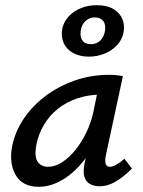

<svg xmlns="http://www.w3.org/2000/svg" viewBox="-20 -711 551 739"><path d="M129 8Q66 8 40 -38Q14 -84 27 -149Q38 -204 71 -253.5Q104 -303 154.5 -341Q205 -379 267.5 -401Q330 -423 400 -423Q418 -423 430 -421.5Q442 -420 453 -418L387 -111Q379 -69 403 -69Q414 -69 428.5 -77.5Q443 -86 459 -100L488 -62Q452 -27 422.5 -10.5Q393 6 364 6Q342 6 326 -3Q310 -12 304.5 -32Q299 -52 306 -85L341 -243L389 -277Q374 -215 347 -162.5Q320 -110 284.5 -71.5Q249 -33 209 -12.5Q169 8 129 8ZM165 -69Q192 -69 219 -86.5Q246 -104 270 -133.5Q294 -163 312 -200.5Q330 -238 339 -278L360 -381L407 -344Q399 -346 390 -346.5Q381 -347 372 -347Q321 -347 278 -332.5Q235 -318 202.5 -292Q170 -266 148.5 -229.5Q127 -193 119 -149Q112 -105 126 -87Q140 -69 165 -69ZM322 -493Q286 -493 260.5 -507.5Q235 -522 224.5 -547Q214 -572 220 -602Q226 -628 244.5 -648Q263 -668 291 -679.5Q319 -691 352 -691Q392 -691 417 -676Q442 -661 451.5 -636.5Q461 -612 455 -584Q449 -556 429 -535.5Q409 -515 381 -504Q353 -493 322 -493ZM330 -541Q352 -541 366 -555Q380 -569 384 -592Q388 -617 377 -630.5Q366 -644 345 -644Q324 -644 309 -630Q294 -616 291 -594Q287 -570 297 -555.5Q307 -541 330 -541Z"/></svg>

Font: Ysabeau Infant SemiBold
Style: Italic
Weight: 600
Italic angle: -12°
Designer: Christian Thalmann (Catharsis Fonts)
Version: Version 2.002; featfreeze: ss01,ss02,lnum